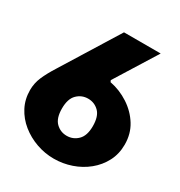

<svg xmlns="http://www.w3.org/2000/svg" viewBox="-168 -817 883 943"><g transform="rotate(30 273.5 -345.0)"><path d="M273 10Q222 10 174 -7Q126 -24 87.5 -55Q49 -86 26.5 -129Q4 -172 4 -224Q4 -263 19.5 -299Q35 -335 63 -379L262 -700H470L323 -464Q325 -460 326 -458Q327 -456 327 -455Q384 -444 433 -412Q482 -380 511.5 -332.5Q541 -285 541 -224Q541 -171 518.5 -128Q496 -85 458 -54Q420 -23 372 -6.5Q324 10 273 10ZM272 -119Q308 -119 334 -144.5Q360 -170 360 -224Q360 -280 334.5 -305Q309 -330 273 -330Q237 -330 211 -304.5Q185 -279 185 -224Q185 -169 210.5 -144Q236 -119 272 -119Z"/></g></svg>

Font: Panamera Black
Style: Regular
Weight: 900
Designer: Bastien Sozeau
Foundry: NBR — Bastien Sozeau
Version: Version 3.002; ttfautohint (v1.8.4.7-5d5b);gftools[0.9.33]